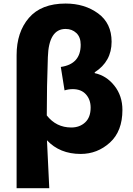

<svg xmlns="http://www.w3.org/2000/svg" viewBox="-20 -833 731 1056"><path d="M71.3 202.1V-529.3Q71.3 -656.2 139.2 -734.9Q207 -813.5 340.8 -813.5Q445.3 -813.5 519.5 -759.3Q593.8 -705.1 593.8 -603.5Q593.8 -495.1 501 -435.5V-430.7Q565.4 -417 609.4 -361.3Q653.3 -305.7 653.3 -228.5Q653.3 -111.3 584.5 -48.8Q515.6 13.7 423.8 13.7Q308.6 13.7 238.3 -61.5Q243.2 34.2 251 202.1ZM372.1 -131.8Q418 -131.8 448.2 -159.7Q478.5 -187.5 478.5 -241.2Q478.5 -285.2 452.6 -314Q426.8 -342.8 379.9 -342.8Q357.4 -342.8 335 -335.9L314.5 -464.8Q423.8 -480.5 423.8 -586.9Q423.8 -628.9 399.9 -651.4Q376 -673.8 340.8 -673.8Q248 -673.8 243.2 -518.6Q237.3 -357.4 237.3 -198.2Q289.1 -131.8 372.1 -131.8Z"/></svg>

Font: Gen Shin Gothic Heavy
Style: Bold
Weight: 900
Designer: [Source Han Sans]
Ryoko NISHIZUKA  (kana & ideographs); Paul D. Hunt (Latin, Greek & Cyrillic); Wenlong ZHANG  (bopomofo
Version: Version 1.002.20150607